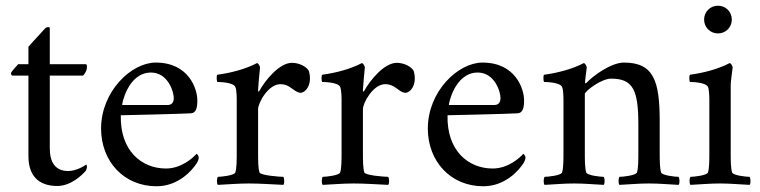

<svg xmlns="http://www.w3.org/2000/svg" viewBox="-20 -648 2677 676"><path d="M155.3 -381.8H272.5C281.2 -390.6 286.1 -402.3 286.1 -411.1C286.1 -417 286.1 -421.9 281.2 -421.9H155.3V-549.8C155.3 -553.7 144.5 -553.7 139.6 -548.8C137.7 -545.9 98.6 -504.9 80.1 -483.4V-421.9H43.9C43 -420.9 18.6 -394.5 18.6 -390.6C18.6 -387.7 20.5 -381.8 23.4 -381.8H80.1V-98.6C80.1 -14.6 131.8 6.8 181.6 6.8C229.5 6.8 268.6 -31.2 282.2 -46.9C283.2 -47.9 286.1 -55.7 286.1 -61.5C286.1 -64.5 285.2 -67.4 283.2 -68.4C276.4 -63.5 249 -45.9 219.7 -45.9C176.8 -45.9 155.3 -74.2 155.3 -126Z M405.3 -242.2C417 -242.2 621.1 -247.1 651.4 -249C669.9 -250 674.8 -266.6 674.8 -294.9C674.8 -334 645.5 -427.7 528.3 -427.7C442.4 -427.7 335.9 -326.2 335.9 -195.3C335.9 -80.1 416 7.8 531.2 7.8C607.4 7.8 656.2 -46.9 673.8 -75.2C676.8 -80.1 679.7 -87.9 679.7 -92.8C679.7 -100.6 672.9 -106.4 671.9 -106.4C659.2 -91.8 618.2 -54.7 564.5 -54.7C478.5 -54.7 402.3 -117.2 405.3 -242.2ZM511.7 -392.6C571.3 -392.6 592.8 -324.2 591.8 -300.8C590.8 -283.2 581.1 -278.3 569.3 -278.3H410.2C408.2 -278.3 429.7 -392.6 511.7 -392.6Z M888.7 -332C888.7 -339.8 894.5 -403.3 895.5 -410.2C895.5 -415 889.6 -425.8 884.8 -425.8C845.7 -405.3 794.9 -391.6 745.1 -384.8C741.2 -379.9 743.2 -361.3 745.1 -359.4C752 -359.4 801.8 -358.4 808.6 -341.8C813.5 -330.1 813.5 -303.7 813.5 -291V-113.3C813.5 -84 813.5 -56.6 808.6 -41C805.7 -30.3 758.8 -25.4 747.1 -25.4C743.2 -20.5 742.2 -2 747.1 2.9C787.1 1 818.4 -2 856.4 -2C894.5 -2 937.5 1 977.5 2.9C982.4 -2 981.4 -20.5 977.5 -25.4C965.8 -25.4 896.5 -30.3 893.6 -41C888.7 -56.6 888.7 -84 888.7 -113.3V-263.7C888.7 -286.1 924.8 -351.6 966.8 -351.6C984.4 -351.6 994.1 -345.7 1002.9 -339.8C1013.7 -333 1025.4 -321.3 1039.1 -321.3C1048.8 -321.3 1071.3 -335.9 1071.3 -372.1C1071.3 -382.8 1069.3 -392.6 1067.4 -398.4C1058.6 -414.1 1033.2 -426.8 1007.8 -426.8C963.9 -426.8 914.1 -366.2 892.6 -327.1C891.6 -326.2 891.6 -325.2 890.6 -325.2C888.7 -325.2 888.7 -331.1 888.7 -332Z M1257.8 -332C1257.8 -339.8 1263.7 -403.3 1264.6 -410.2C1264.6 -415 1258.8 -425.8 1253.9 -425.8C1214.8 -405.3 1164.1 -391.6 1114.3 -384.8C1110.4 -379.9 1112.3 -361.3 1114.3 -359.4C1121.1 -359.4 1170.9 -358.4 1177.7 -341.8C1182.6 -330.1 1182.6 -303.7 1182.6 -291V-113.3C1182.6 -84 1182.6 -56.6 1177.7 -41C1174.8 -30.3 1127.9 -25.4 1116.2 -25.4C1112.3 -20.5 1111.3 -2 1116.2 2.9C1156.2 1 1187.5 -2 1225.6 -2C1263.7 -2 1306.6 1 1346.7 2.9C1351.6 -2 1350.6 -20.5 1346.7 -25.4C1335 -25.4 1265.6 -30.3 1262.7 -41C1257.8 -56.6 1257.8 -84 1257.8 -113.3V-263.7C1257.8 -286.1 1293.9 -351.6 1335.9 -351.6C1353.5 -351.6 1363.3 -345.7 1372.1 -339.8C1382.8 -333 1394.5 -321.3 1408.2 -321.3C1418 -321.3 1440.4 -335.9 1440.4 -372.1C1440.4 -382.8 1438.5 -392.6 1436.5 -398.4C1427.7 -414.1 1402.3 -426.8 1377 -426.8C1333 -426.8 1283.2 -366.2 1261.7 -327.1C1260.7 -326.2 1260.7 -325.2 1259.8 -325.2C1257.8 -325.2 1257.8 -331.1 1257.8 -332Z M1555.7 -242.2C1567.4 -242.2 1771.5 -247.1 1801.8 -249C1820.3 -250 1825.2 -266.6 1825.2 -294.9C1825.2 -334 1795.9 -427.7 1678.7 -427.7C1592.8 -427.7 1486.3 -326.2 1486.3 -195.3C1486.3 -80.1 1566.4 7.8 1681.6 7.8C1757.8 7.8 1806.6 -46.9 1824.2 -75.2C1827.1 -80.1 1830.1 -87.9 1830.1 -92.8C1830.1 -100.6 1823.2 -106.4 1822.3 -106.4C1809.6 -91.8 1768.6 -54.7 1714.8 -54.7C1628.9 -54.7 1552.7 -117.2 1555.7 -242.2ZM1662.1 -392.6C1721.7 -392.6 1743.2 -324.2 1742.2 -300.8C1741.2 -283.2 1731.4 -278.3 1719.7 -278.3H1560.5C1558.6 -278.3 1580.1 -392.6 1662.1 -392.6Z M2176.8 -427.7C2129.9 -427.7 2064.5 -377.9 2044.9 -356.4C2043.9 -355.5 2043 -354.5 2042 -354.5C2040 -354.5 2040 -357.4 2040 -358.4C2040 -366.2 2044.9 -403.3 2045.9 -410.2C2045.9 -415 2040 -425.8 2035.2 -425.8C1996.1 -405.3 1945.3 -391.6 1895.5 -384.8C1891.6 -379.9 1893.6 -361.3 1895.5 -359.4C1902.3 -359.4 1952.1 -358.4 1959 -341.8C1963.9 -330.1 1963.9 -303.7 1963.9 -291V-113.3C1963.9 -84 1963.9 -56.6 1959 -41C1956.1 -30.3 1909.2 -25.4 1897.5 -25.4C1893.6 -20.5 1892.6 -2 1897.5 2.9C1937.5 1 1962.9 -2 2001 -2C2039.1 -2 2065.4 1 2105.5 2.9C2110.4 -2 2109.4 -20.5 2105.5 -25.4C2093.8 -25.4 2046.9 -30.3 2043.9 -41C2039.1 -56.6 2039.1 -84 2039.1 -113.3V-317.4C2039.1 -326.2 2095.7 -371.1 2131.8 -371.1C2208 -371.1 2227.5 -332 2227.5 -210.9V-113.3C2227.5 -84 2227.5 -56.6 2222.7 -41C2219.7 -30.3 2172.9 -25.4 2161.1 -25.4C2157.2 -20.5 2156.2 -2 2161.1 2.9C2201.2 1 2226.6 -2 2264.6 -2C2302.7 -2 2329.1 1 2369.1 2.9C2374 -2 2373 -20.5 2369.1 -25.4C2357.4 -25.4 2310.5 -30.3 2307.6 -41C2302.7 -56.6 2302.7 -84 2302.7 -113.3V-220.7C2302.7 -362.3 2282.2 -427.7 2176.8 -427.7Z M2552.7 -349.6C2552.7 -359.4 2558.6 -403.3 2559.6 -410.2C2559.6 -415 2553.7 -425.8 2548.8 -425.8C2509.8 -405.3 2459 -391.6 2409.2 -384.8C2405.3 -379.9 2407.2 -361.3 2409.2 -359.4C2416 -359.4 2465.8 -358.4 2472.7 -341.8C2477.5 -330.1 2477.5 -303.7 2477.5 -291V-113.3C2477.5 -84 2477.5 -56.6 2472.7 -41C2469.7 -30.3 2422.9 -25.4 2411.1 -25.4C2407.2 -20.5 2406.2 -2 2411.1 2.9C2451.2 1 2476.6 -2 2514.6 -2C2552.7 -2 2579.1 1 2619.1 2.9C2624 -2 2623 -20.5 2619.1 -25.4C2607.4 -25.4 2560.5 -30.3 2557.6 -41C2552.7 -56.6 2552.7 -84 2552.7 -113.3ZM2459 -579.1C2459 -551.8 2480.5 -530.3 2507.8 -530.3C2535.2 -530.3 2556.6 -551.8 2556.6 -579.1C2556.6 -606.4 2535.2 -627.9 2507.8 -627.9C2480.5 -627.9 2459 -606.4 2459 -579.1Z"/></svg>

Font: Crimson
Style: Roman
Weight: 400
Version: Version 0.2